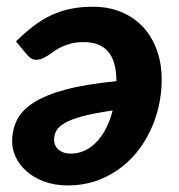

<svg xmlns="http://www.w3.org/2000/svg" viewBox="-20 -543 530 570"><path d="M16 -122.5Q16 -157 30 -186Q44 -215 79 -237.8Q114 -260.5 173.8 -276.8Q233.5 -293 325.5 -302V-303.5Q325.5 -418 229 -418Q207.5 -418 191.8 -414Q176 -410 163.8 -404.2Q151.5 -398.5 142 -391.8Q132.5 -385 123.8 -379.2Q115 -373.5 106.2 -369.5Q97.5 -365.5 87 -365.5Q80 -365.5 73.8 -369Q67.5 -372.5 62.5 -378L27.5 -420Q54.5 -446.5 80 -466Q105.5 -485.5 133 -498.2Q160.5 -511 190.5 -517Q220.5 -523 256.5 -523Q302 -523 339.5 -507.5Q377 -492 403.8 -463.8Q430.5 -435.5 445.2 -395.5Q460 -355.5 460 -306.5Q460 -265.5 451 -226.5Q442 -187.5 425 -152.5Q408 -117.5 383.8 -88.2Q359.5 -59 328.5 -37.8Q297.5 -16.5 260.8 -4.5Q224 7.5 182.5 7.5Q142 7.5 110.8 -4.2Q79.5 -16 58.5 -34.8Q37.5 -53.5 26.8 -76.5Q16 -99.5 16 -122.5ZM190.5 -87Q212.5 -87 232 -96.2Q251.5 -105.5 267.2 -122.2Q283 -139 295 -162.5Q307 -186 314.5 -215Q259 -207 224.8 -197.8Q190.5 -188.5 171.8 -177.5Q153 -166.5 146.8 -154Q140.5 -141.5 140.5 -127.5Q140.5 -120.5 143.2 -113.2Q146 -106 152 -100.2Q158 -94.5 167.5 -90.8Q177 -87 190.5 -87Z"/></svg>

Font: Lato Heavy
Style: Italic
Weight: 800
Italic angle: -7°
Designer: Lukasz Dziedzic
Foundry: tyPoland Lukasz Dziedzic
Version: Version 2.007; 2014-02-27